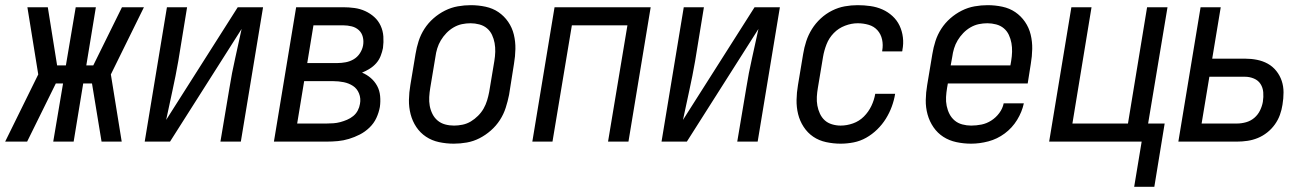

<svg xmlns="http://www.w3.org/2000/svg" viewBox="-52 -548 5072 743"><path d="M419 0H341L304 -225H270L233 0H154L192 -225H164L53 0H-32L96 -260L54 -520H133L169 -295H203L241 -520H319L282 -295H309L420 -520H505L377 -260Z M508 0 594 -520H672L638 -312Q628 -255 615.5 -198Q603 -141 591 -84L868 -520H966L880 0H801L836 -208Q845 -265 858 -322Q871 -379 883 -436L606 0Z M1008 0 1094 -520H1276Q1298 -520 1320 -517Q1342 -514 1361.5 -505Q1381 -496 1396.5 -482Q1412 -468 1421 -448.5Q1430 -429 1431.5 -407Q1433 -385 1430 -362Q1427 -347 1421 -331.5Q1415 -316 1404 -303.5Q1393 -291 1378.5 -282Q1364 -273 1349 -267Q1368 -259 1383 -246Q1398 -233 1407.5 -215.5Q1417 -198 1419 -176.5Q1421 -155 1418 -134Q1414 -112 1404.5 -91.5Q1395 -71 1378 -54.5Q1361 -38 1340.5 -27.5Q1320 -17 1298.5 -10.5Q1277 -4 1255.5 -2Q1234 0 1212 0ZM1137 -304H1254Q1269 -304 1285.5 -307Q1302 -310 1316.5 -318.5Q1331 -327 1340.5 -341.5Q1350 -356 1353 -372Q1356 -389 1352 -405Q1348 -421 1336.5 -431.5Q1325 -442 1309 -446Q1293 -450 1276 -450H1161ZM1098 -70H1212Q1225 -70 1238.5 -71Q1252 -72 1265 -75.5Q1278 -79 1291 -84.5Q1304 -90 1315 -99Q1326 -108 1332.5 -120.5Q1339 -133 1341 -146Q1345 -167 1337.5 -186Q1330 -205 1314 -215.5Q1298 -226 1278 -230Q1258 -234 1237 -234H1125Z M1704 8Q1675 8 1647 2Q1619 -4 1596.5 -19Q1574 -34 1559 -56.5Q1544 -79 1537 -106Q1530 -133 1530.5 -161.5Q1531 -190 1536 -219L1556 -339Q1560 -364 1568 -389Q1576 -414 1590.5 -436.5Q1605 -459 1625.5 -477Q1646 -495 1670 -507Q1694 -519 1719.5 -523.5Q1745 -528 1770 -528Q1799 -528 1827 -522Q1855 -516 1877 -501Q1899 -486 1914.5 -463.5Q1930 -441 1936.5 -414Q1943 -387 1942.5 -358.5Q1942 -330 1937 -301L1918 -181Q1913 -156 1905 -131Q1897 -106 1882.5 -83.5Q1868 -61 1847.5 -43Q1827 -25 1803.5 -13Q1780 -1 1754.5 3.5Q1729 8 1704 8ZM1705 -62Q1721 -62 1738 -65.5Q1755 -69 1770 -78Q1785 -87 1798 -100Q1811 -113 1819.5 -128Q1828 -143 1833 -159.5Q1838 -176 1841 -192L1861 -312Q1864 -330 1864.5 -347.5Q1865 -365 1862 -381.5Q1859 -398 1852 -413Q1845 -428 1832.5 -438.5Q1820 -449 1803 -453.5Q1786 -458 1769 -458Q1752 -458 1735.5 -454.5Q1719 -451 1703.5 -442Q1688 -433 1675.5 -420Q1663 -407 1654 -392Q1645 -377 1640 -360.5Q1635 -344 1633 -328L1613 -208Q1610 -190 1609 -172.5Q1608 -155 1611 -138.5Q1614 -122 1621.5 -107Q1629 -92 1641.5 -81.5Q1654 -71 1670.5 -66.5Q1687 -62 1705 -62Z M2008 0 2094 -520H2466L2380 0H2301L2376 -450H2161L2086 0Z M2508 0 2594 -520H2672L2638 -312Q2628 -255 2615.5 -198Q2603 -141 2591 -84L2868 -520H2966L2880 0H2801L2836 -208Q2845 -265 2858 -322Q2871 -379 2883 -436L2606 0Z M3201 8Q3173 8 3145 2Q3117 -4 3095 -19Q3073 -34 3058 -57Q3043 -80 3036.5 -106.5Q3030 -133 3030.5 -161.5Q3031 -190 3036 -219L3056 -339Q3060 -364 3068 -388.5Q3076 -413 3090 -435.5Q3104 -458 3124 -476.5Q3144 -495 3168 -507Q3192 -519 3217 -523.5Q3242 -528 3267 -528Q3292 -528 3316.5 -524.5Q3341 -521 3362.5 -511.5Q3384 -502 3401.5 -486Q3419 -470 3429 -449Q3439 -428 3442 -403.5Q3445 -379 3440 -354Q3440 -353 3440 -351.5Q3440 -350 3439 -349H3362Q3362 -350 3362 -350.5Q3362 -351 3362 -352Q3366 -374 3361.5 -395Q3357 -416 3343.5 -431Q3330 -446 3309.5 -452Q3289 -458 3267 -458Q3243 -458 3218 -448.5Q3193 -439 3174.5 -420Q3156 -401 3146.5 -376.5Q3137 -352 3133 -328L3113 -208Q3110 -191 3109 -173.5Q3108 -156 3111 -139.5Q3114 -123 3121 -108Q3128 -93 3139.5 -82.5Q3151 -72 3167.5 -67Q3184 -62 3201 -62Q3225 -62 3249 -70.5Q3273 -79 3291 -97Q3309 -115 3320 -138Q3331 -161 3335 -185H3412Q3408 -160 3399 -135.5Q3390 -111 3376 -88.5Q3362 -66 3342.5 -47Q3323 -28 3300 -15Q3277 -2 3251.5 3Q3226 8 3201 8Z M3706 8Q3677 8 3649 2Q3621 -4 3598.5 -18.5Q3576 -33 3560.5 -55.5Q3545 -78 3537.5 -105Q3530 -132 3530.5 -161Q3531 -190 3536 -219L3556 -339Q3560 -364 3568 -389Q3576 -414 3590.5 -436.5Q3605 -459 3625.5 -477Q3646 -495 3670 -507Q3694 -519 3719.5 -523.5Q3745 -528 3770 -528Q3799 -528 3827 -522Q3855 -516 3877 -501Q3899 -486 3914.5 -463.5Q3930 -441 3936.5 -414Q3943 -387 3942.5 -358.5Q3942 -330 3937 -301L3925 -225H3616L3613 -208Q3610 -190 3609 -172.5Q3608 -155 3611.5 -138Q3615 -121 3622.5 -106.5Q3630 -92 3642.5 -81.5Q3655 -71 3672 -66.5Q3689 -62 3706 -62Q3726 -62 3746 -66Q3766 -70 3784 -81.5Q3802 -93 3815 -110.5Q3828 -128 3832 -148H3910Q3903 -115 3884 -84Q3865 -53 3836 -31.5Q3807 -10 3773 -1Q3739 8 3706 8ZM3858 -295 3861 -312Q3864 -330 3864.5 -347.5Q3865 -365 3862 -381.5Q3859 -398 3852 -413Q3845 -428 3832.5 -438.5Q3820 -449 3803 -453.5Q3786 -458 3769 -458Q3752 -458 3735.5 -454.5Q3719 -451 3703.5 -442Q3688 -433 3675.5 -420Q3663 -407 3654 -392Q3645 -377 3640 -360.5Q3635 -344 3633 -328L3627 -295Z M4337 175 4366 0H4008L4094 -520H4172L4098 -70H4313L4387 -520H4466L4391 -70H4455L4415 175Z M4508 0 4594 -520H4672L4639 -321H4766Q4790 -321 4812.5 -316.5Q4835 -312 4854 -301.5Q4873 -291 4887 -273.5Q4901 -256 4908 -235Q4915 -214 4915 -190.5Q4915 -167 4911 -143Q4908 -123 4901 -103.5Q4894 -84 4881.5 -66.5Q4869 -49 4852 -35.5Q4835 -22 4815.5 -14Q4796 -6 4775.5 -3Q4755 0 4735 0ZM4598 -70H4735Q4752 -70 4770 -75Q4788 -80 4802 -92Q4816 -104 4824 -120.5Q4832 -137 4835 -154Q4838 -173 4836.5 -191Q4835 -209 4826 -223Q4817 -237 4800.5 -244Q4784 -251 4766 -251H4628Z"/></svg>

Font: Iosevka SS04 Oblique
Style: Regular
Weight: 400
Italic angle: -9°
Monospace: yes
Designer: Belleve Invis
Foundry: Belleve Invis
Version: Version 19.0.0; ttfautohint (v1.8.4)